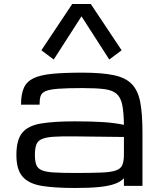

<svg xmlns="http://www.w3.org/2000/svg" viewBox="-20 -941 802 972"><path d="M359.4 10.7Q258.3 10.7 192.6 0.2Q127 -10.3 95 -45.9Q63 -81.5 63 -156.7Q63 -233.4 93 -269.3Q123 -305.2 188.2 -315.9Q253.4 -326.7 359.4 -326.7Q445.3 -326.7 503.4 -322.8Q561.5 -318.8 607.4 -309.1Q606.4 -374 598.6 -411.4Q590.8 -448.7 569.3 -466.8Q547.9 -484.9 506.6 -490Q465.3 -495.1 397 -495.1Q318.8 -495.1 274.7 -491.7Q230.5 -488.3 210.4 -479.5Q190.4 -470.7 185.3 -454.1Q180.2 -437.5 180.2 -411.1H86.4Q86.4 -463.9 100.8 -496.1Q115.2 -528.3 149.9 -544.9Q184.6 -561.5 244.9 -567.4Q305.2 -573.2 397 -573.2Q495.6 -573.2 555.9 -560.5Q616.2 -547.9 647.7 -514.9Q679.2 -481.9 690.2 -422.9Q701.2 -363.8 701.2 -270.5V0H607.4V-38.6Q590.8 -21 561.5 -10.3Q532.2 0.5 483.6 5.6Q435.1 10.7 359.4 10.7ZM359.4 -65.4Q442.9 -65.4 492.7 -67.4Q542.5 -69.3 567.1 -78.1Q591.8 -86.9 599.6 -106.4Q607.4 -126 607.4 -161.1V-247.6L359.4 -250.5Q293.5 -251.5 253.2 -248.8Q212.9 -246.1 191.9 -237.1Q170.9 -228 163.8 -208.7Q156.7 -189.5 156.7 -156.7Q156.7 -125 163.8 -106.4Q170.9 -87.9 191.9 -79.1Q212.9 -70.3 253.2 -67.9Q293.5 -65.4 359.4 -65.4ZM252 -639.6 189.5 -686.5 345.7 -920.9H439.5L595.7 -686.5L533.2 -639.6L392.6 -858.4Z"/></svg>

Font: Michroma
Style: Regular
Weight: 400
Designer: Vernon Adams
Foundry: Vernon Adams
Version: Version 1.100; ttfautohint (v1.8.4.7-5d5b);gftools[0.9.29]